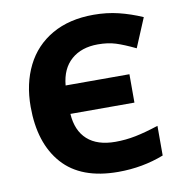

<svg xmlns="http://www.w3.org/2000/svg" viewBox="-82 -800 838 886"><g transform="rotate(-10 337.0 -357.0)"><path d="M231 -425H530V-292H230Q235 -213 281.5 -171Q328 -129 413 -129Q461 -129 508 -138.5Q555 -148 616 -168V-29Q516 10 402 10Q228 10 141.5 -87.5Q55 -185 55 -356Q55 -464 96.5 -547.5Q138 -631 219 -677.5Q300 -724 414 -724Q476 -724 531 -710.5Q586 -697 641 -673L584 -537Q530 -563 493.5 -574.5Q457 -586 410 -586Q333 -586 285.5 -544.5Q238 -503 231 -425Z"/></g></svg>

Font: Noto Sans UI ExtraBold
Style: Regular
Weight: 800
Designer: Monotype Design Team
Foundry: Monotype Imaging Inc.
Version: Version 1.001